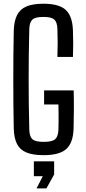

<svg xmlns="http://www.w3.org/2000/svg" viewBox="-20 -827 460 1032"><path d="M214.5 7Q157.5 7 122.5 -7.2Q87.5 -21.5 71.5 -53Q55.5 -84.5 54 -135.5Q52.5 -201 52 -267Q51.5 -333 51.5 -399.2Q51.5 -465.5 52 -531.2Q52.5 -597 54 -662Q55.5 -714 71.8 -746Q88 -778 122.5 -792.5Q157 -807 214 -807Q296.5 -807 332.8 -774.2Q369 -741.5 372 -665Q373.5 -628 373.5 -593.5Q373.5 -559 372 -521H288.5Q290 -562.5 290 -597Q290 -631.5 288.5 -673Q287 -708.5 271.5 -722.2Q256 -736 214 -736Q170.5 -736 154.8 -722.2Q139 -708.5 137.5 -673Q135.5 -599 134.8 -532Q134 -465 134 -400.2Q134 -335.5 134.8 -268.5Q135.5 -201.5 137.5 -128Q139 -92 154.8 -78.2Q170.5 -64.5 214.5 -64.5Q259.5 -64.5 275.8 -78.2Q292 -92 294 -128Q294.5 -152 294.8 -174.5Q295 -197 294.8 -219.5Q294.5 -242 294 -265.5H217V-341H376Q377.5 -281.5 377 -232.2Q376.5 -183 375.5 -135.5Q373 -59 336.2 -26Q299.5 7 214.5 7ZM176.5 185.5 210 120H162V40H271V111L229.5 185.5Z"/></svg>

Font: Big Shoulders
Style: Regular
Weight: 400
Designer: Patric King
Foundry: XO Type Co
Version: Version 2.002